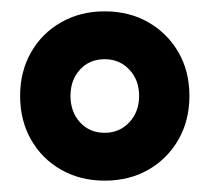

<svg xmlns="http://www.w3.org/2000/svg" viewBox="-20 -762 366 335"><path d="M162.6 -446.8Q120.1 -446.8 86.7 -465.8Q53.2 -484.9 34.2 -518.3Q15.1 -551.8 15.1 -594.7Q15.1 -637.2 34.2 -670.7Q53.2 -704.1 86.7 -723.1Q120.1 -742.2 162.6 -742.2Q205.6 -742.2 238.8 -723.1Q272 -704.1 291.3 -670.9Q310.5 -637.7 310.5 -594.7Q310.5 -551.8 291.3 -518.3Q272 -484.9 238.8 -465.8Q205.6 -446.8 162.6 -446.8ZM162.6 -530.3Q188.5 -530.3 205.6 -548.6Q222.7 -566.9 222.7 -594.7Q222.7 -622.6 205.6 -640.6Q188.5 -658.7 162.6 -658.7Q136.2 -658.7 119.6 -640.6Q103 -622.6 103 -594.7Q103 -566.9 119.6 -548.6Q136.2 -530.3 162.6 -530.3Z"/></svg>

Font: Kumbh Sans ExtraBold
Style: Regular
Weight: 800
Version: Version 1.005